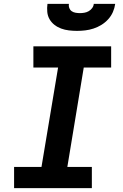

<svg xmlns="http://www.w3.org/2000/svg" viewBox="-20 -975 640 995"><path d="M53 0V-110H195L281 -625H153V-735H556V-625H414L329 -110H456V0ZM379 -815Q358 -815 337 -817.5Q316 -820 297 -827Q278 -834 262.5 -846Q247 -858 237 -875Q227 -892 225 -913Q223 -934 226 -955H337Q335 -944 339 -933.5Q343 -923 351.5 -917Q360 -911 371.5 -909Q383 -907 394 -907Q405 -907 417 -909Q429 -911 439.5 -917Q450 -923 457.5 -933Q465 -943 466 -955H577Q574 -933 565 -912.5Q556 -892 540.5 -875Q525 -858 505.5 -846Q486 -834 464.5 -827Q443 -820 421.5 -817.5Q400 -815 379 -815Z"/></svg>

Font: Iosevka Slab XBdExObl
Style: Regular
Weight: 800
Width: 7
Italic angle: -9°
Monospace: yes
Designer: Belleve Invis
Foundry: Belleve Invis
Version: Version 11.1.0; ttfautohint (v1.8.3)